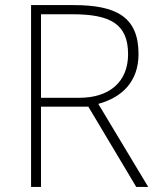

<svg xmlns="http://www.w3.org/2000/svg" viewBox="-20 -734 626 754"><path d="M269 -714H102V0H141V-315H327L515 0H562L366 -326C461 -352 524 -415 524 -522C524 -668 436 -714 269 -714ZM264 -678C412 -678 483 -641 483 -521C483 -411 408 -350 292 -350H141V-678Z"/></svg>

Font: Noto Sans Gurmukhi ExtraLight
Style: Regular
Weight: 200
Designer: Jelle Bosma - Monotype Design Team
Foundry: Monotype Imaging Inc.
Version: Version 2.004